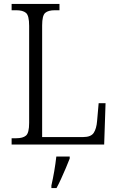

<svg xmlns="http://www.w3.org/2000/svg" viewBox="-20 -734 597 975"><path d="M39 0V-32H63Q96 -32 112 -45.5Q128 -59 128 -110V-603Q128 -655 112 -668.5Q96 -682 62 -682H39V-714H282V-682H259Q225 -682 209.5 -668.5Q194 -655 194 -605V-38H402Q442 -38 456 -59.5Q470 -81 473 -119L481 -210H516L509 0ZM241 208Q249 173 255.5 135Q262 97 266 61H334V71Q326 92 314.5 119Q303 146 290.5 173.5Q278 201 267 221H241Z"/></svg>

Font: Noto Serif SemiCondensed Light
Style: Regular
Weight: 300
Width: 4
Designer: Monotype Design Team
Foundry: Monotype Imaging Inc.
Version: Version 2.013